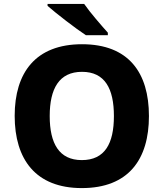

<svg xmlns="http://www.w3.org/2000/svg" viewBox="-20 -951 836 981"><path d="M410 -931H223V-921C266 -883 367 -805 419 -771H531V-784C498 -821 441 -886 410 -931ZM741 -358C741 -580 637 -725 399 -725C162 -725 55 -580 55 -359C55 -137 162 10 398 10C637 10 741 -137 741 -358ZM234 -358C234 -498 282 -584 399 -584C516 -584 562 -498 562 -358C562 -218 516 -133 398 -133C282 -133 234 -218 234 -358Z"/></svg>

Font: Noto Sans Telugu ExtraBold
Style: Regular
Weight: 800
Designer: Jelle Bosma - Monotype Design Team
Foundry: Monotype Imaging Inc.
Version: Version 2.005